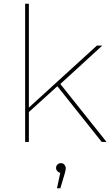

<svg xmlns="http://www.w3.org/2000/svg" viewBox="-20 -762 602 1031"><path d="M128 -154V-178L500 -517H529L304 -311L288 -299ZM115 0V-742H135V0ZM526 0 284 -304 300 -316 552 0ZM286 249 306 155 307 166Q297 166 289 158Q281 150 281 140Q281 129 288.5 121.5Q296 114 307 114Q319 114 326 122.5Q333 131 333 140Q333 148 331 156Q329 164 327 172L304 249Z"/></svg>

Font: Montserrat Thin
Style: Regular
Weight: 100
Designer: Julieta Ulanovsky
Foundry: Julieta Ulanovsky
Version: Version 9.000